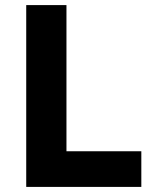

<svg xmlns="http://www.w3.org/2000/svg" viewBox="-20 -734 640 754"><path d="M83 0V-714H241V-140H535V0Z"/></svg>

Font: Noto Sans Mono ExtraBold
Style: Regular
Weight: 800
Designer: Monotype Design Team
Foundry: Monotype Imaging Inc.
Version: Version 2.014